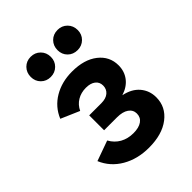

<svg xmlns="http://www.w3.org/2000/svg" viewBox="-209 -828 948 948"><g transform="rotate(-45 265.0 -353.5)"><path d="M270 12Q190.5 12 130 -23.2Q69.5 -58.5 43 -121.5L149 -159.5Q167 -127 197.2 -110Q227.5 -93 267 -93Q304.5 -93 325.8 -108Q347 -123 347 -150Q347 -175.5 325.2 -190.8Q303.5 -206 264 -206H174V-310H259Q291 -310 309 -325.2Q327 -340.5 327 -365.5Q327 -390 308.8 -404Q290.5 -418 259 -418Q224.5 -418 198.2 -402.2Q172 -386.5 158 -357L61 -399Q85.5 -458 140.2 -490.5Q195 -523 267 -523Q351.5 -523 401.5 -483.8Q451.5 -444.5 451.5 -382Q451.5 -340.5 428 -309.5Q404.5 -278.5 360 -264.5Q414 -253.5 442.8 -219.5Q471.5 -185.5 471.5 -139Q471.5 -72 417 -30Q362.5 12 270 12ZM362 -578Q331 -578 311 -598Q291 -618 291 -648Q291 -678.5 311 -698.8Q331 -719 362 -719Q391.5 -719 411.8 -698.8Q432 -678.5 432 -648Q432 -618 411.8 -598Q391.5 -578 362 -578ZM174 -578Q144 -578 124 -598Q104 -618 104 -648Q104 -678.5 124 -698.8Q144 -719 174 -719Q204 -719 224.2 -698.8Q244.5 -678.5 244.5 -648Q244.5 -618 224.2 -598Q204 -578 174 -578Z"/></g></svg>

Font: Undotted
Style: Bold
Weight: 700
Designer: Delve Withrington, Dave Bailey, Thomas Jockin
Foundry: Delve Fonts LLC
Version: Version 4.000